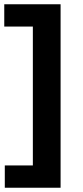

<svg xmlns="http://www.w3.org/2000/svg" viewBox="-36 -760 387 900"><path d="M-13.5 120V15.5H118V-635.5H-16V-740H248V120Z"/></svg>

Font: Encode Sans SC SemiBold
Style: Regular
Weight: 600
Version: Version 3.002